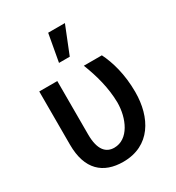

<svg xmlns="http://www.w3.org/2000/svg" viewBox="-186 -883 918 1004"><g transform="rotate(-30 273.0 -380.5)"><path d="M65.4 -528.3V-207C65.4 -56.2 142.6 10.3 263.2 10.3C426.3 10.3 499 -121.6 499 -275.4C499 -383.3 473.1 -468.8 443.4 -528.3H334.5C366.2 -447.8 389.2 -363.3 390.6 -274.9C390.6 -179.2 345.2 -77.1 258.8 -77.1C210.4 -77.1 174.3 -110.8 174.3 -206.1V-528.3ZM229.5 -606H294.4L360.4 -771H259.3Z"/></g></svg>

Font: Bert Sans Medium
Style: Regular
Weight: 500
Designer: Christian Robertson (Google), Cristiano Sobral
Foundry: Google, Cristiano Sobral
Version: Version 3.101